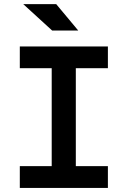

<svg xmlns="http://www.w3.org/2000/svg" viewBox="-20 -921 626 941"><path d="M77.1 0V-106.9H233.4V-586.9H77.1V-693.4H508.8V-586.9H351.6V-106.9H508.8V0ZM235.4 -771.5 93.8 -900.9H255.4L363.3 -771.5Z"/></svg>

Font: Cascadia Mono NF SemiBold
Style: Regular
Weight: 600
Monospace: yes
Designer: Aaron Bell
Foundry: Saja Typeworks
Version: Version 2404.023; ttfautohint (v1.8.4)